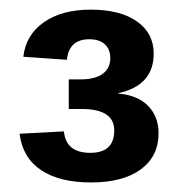

<svg xmlns="http://www.w3.org/2000/svg" viewBox="-20 -716 373 402"><path d="M312 -437Q312 -388.7 274.7 -361.3Q237.3 -334 170.9 -334Q104.5 -334 65.9 -359.9Q27.3 -385.7 21 -436L113.8 -440.9Q118.2 -396 168.9 -396Q219.2 -396 219.2 -442.9Q219.2 -487.8 150.9 -487.8H124V-549.8H148.9Q179.2 -549.8 195.1 -561.5Q210.9 -573.2 210.9 -594.2Q210.9 -612.8 199.5 -623.3Q188 -633.8 167 -633.8Q124.5 -633.8 120.1 -590.8L28.8 -597.2Q34.2 -643.1 71.8 -669.4Q109.4 -695.8 169.9 -695.8Q231.9 -695.8 266.8 -671.1Q301.8 -646.5 301.8 -604Q301.8 -537.1 228 -521V-520Q268.6 -516.6 290.3 -494.1Q312 -471.7 312 -437Z"/></svg>

Font: Libra Sans Modern
Style: Bold
Weight: 700
Foundry: Stefan Peev, Context Ltd
Version: Version 1.000